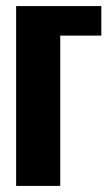

<svg xmlns="http://www.w3.org/2000/svg" viewBox="-20 -611 361 631"><path d="M33 0V-591H313V-494H178V0Z"/></svg>

Font: Alumni Sans ExtraBold
Style: Regular
Weight: 800
Designer: Robert E. Leuschke
Foundry: Robert E. Leuschke
Version: Version 1.018